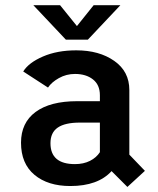

<svg xmlns="http://www.w3.org/2000/svg" viewBox="-20 -706 610 740"><path d="M444 -686 318.5 -553H234L108.5 -686H211.5L276.5 -605.5L341 -686ZM471 14.5 410 -46.5Q357.5 11 251 11Q164.5 11 112.8 -32.2Q61 -75.5 61 -156Q61 -233 117.2 -274.5Q173.5 -316 277.5 -316H365V-339Q365 -379 338.2 -400Q311.5 -421 269 -421Q235.5 -421 207 -405Q178.5 -389 165 -368.5L69.5 -430.5Q90.5 -464.5 145.5 -488.2Q200.5 -512 274 -512Q362.5 -512 420.5 -471.2Q478.5 -430.5 478.5 -359V-110L538.5 -47.5ZM269 -73.5Q302 -73.5 326.8 -86Q351.5 -98.5 365 -119.5V-233.5H287.5Q230.5 -233.5 202.5 -214.2Q174.5 -195 174.5 -154Q174.5 -73.5 269 -73.5Z"/></svg>

Font: League Mono Narrow Medium
Style: Regular
Weight: 500
Width: 3
Designer: Tyler Finck
Foundry: The League of Moveable Type / Tyler Finck
Version: Version 2.210